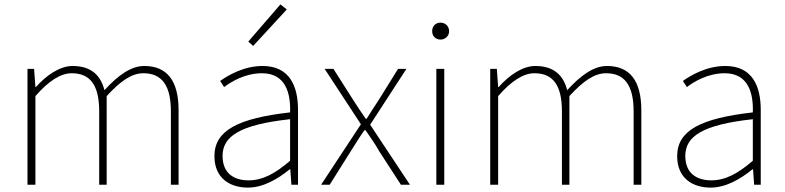

<svg xmlns="http://www.w3.org/2000/svg" viewBox="-20 -840 3569 873"><path d="M105 -527V0H141V-403C201 -472 256 -507 306 -507C392 -507 431 -450 431 -334V0H465V-403C528 -472 579 -507 632 -507C717 -507 757 -450 757 -334V0H792V-339C792 -475 738 -540 636 -540C576 -540 517 -498 455 -430C438 -496 396 -540 310 -540C252 -540 191 -498 143 -444H141L135 -527Z M1107 13C1177 13 1243 -26 1297 -70H1300L1305 0H1335V-341C1335 -448 1297 -540 1174 -540C1087 -540 1015 -496 981 -472L999 -444C1033 -470 1096 -507 1171 -507C1280 -507 1302 -414 1299 -329C1062 -302 955 -247 955 -130C955 -30 1025 13 1107 13ZM1110 -20C1046 -20 992 -50 992 -131C992 -220 1070 -273 1299 -298V-109C1230 -50 1174 -20 1110 -20ZM1131 -631 1284 -797 1255 -820 1109 -651Z M1479 0 1574 -151C1595 -184 1615 -217 1637 -248H1642C1663 -217 1687 -184 1705 -151L1803 0H1844L1663 -273L1828 -527H1790L1703 -387C1683 -358 1666 -329 1647 -300H1643C1623 -329 1603 -358 1585 -387L1496 -527H1456L1621 -275L1440 0Z M1964 0H2000V-527H1964ZM1983 -660C2003 -660 2022 -675 2022 -698C2022 -723 2003 -737 1983 -737C1962 -737 1945 -723 1945 -698C1945 -675 1962 -660 1983 -660Z M2209 -527V0H2245V-403C2305 -472 2360 -507 2410 -507C2496 -507 2535 -450 2535 -334V0H2569V-403C2632 -472 2683 -507 2736 -507C2821 -507 2861 -450 2861 -334V0H2896V-339C2896 -475 2842 -540 2740 -540C2680 -540 2621 -498 2559 -430C2542 -496 2500 -540 2414 -540C2356 -540 2295 -498 2247 -444H2245L2239 -527Z M3211 13C3281 13 3347 -26 3401 -70H3404L3409 0H3439V-341C3439 -448 3401 -540 3278 -540C3191 -540 3119 -496 3085 -472L3103 -444C3137 -470 3200 -507 3275 -507C3384 -507 3406 -414 3403 -329C3166 -302 3059 -247 3059 -130C3059 -30 3129 13 3211 13ZM3214 -20C3150 -20 3096 -50 3096 -131C3096 -220 3174 -273 3403 -298V-109C3334 -50 3278 -20 3214 -20Z"/></svg>

Font: Kinto Sans Thin
Style: Regular
Weight: 100
Designer: Authors: Ryoko NISHIZUKA  (kana & ideographs); Paul D. Hunt (Latin, Greek & Cyrillic); Wenlong ZHANG  (bopomofo); Sandol
Foundry: Adobe Systems Incorporated, ookami Inc.
Version: Version 0.001